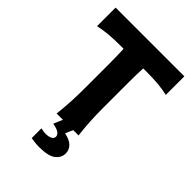

<svg xmlns="http://www.w3.org/2000/svg" viewBox="-264 -833 1174 1174"><g transform="rotate(45 323.0 -246.0)"><path d="M228.5 0Q235 -57.5 238 -111.5Q241 -165.5 241 -232.5V-448.5Q241 -514 238 -569.5H208.5Q152 -569.5 108.5 -565.2Q65 -561 25.5 -552.5V-713H620V-552.5Q581 -561.5 537.5 -565.5Q494 -569.5 437 -569.5H408Q405 -514 405 -448.5V-232.5Q405 -165.5 408 -111.5Q411 -57.5 418 0ZM295.5 221Q279 221 258.8 218.5Q238.5 216 227 214V129.5Q234.5 131.5 247.8 133.5Q261 135.5 272.5 135.5Q326 132.5 326 102.5Q326 89 312 77.5Q298 66 258 58.5L294 -27H372V0L350.5 49Q397 58.5 419 80.5Q441 102.5 441 133Q441 170 408.8 195.5Q376.5 221 295.5 221Z"/></g></svg>

Font: Commissioner Flair
Style: Bold
Weight: 700
Designer: Kostas Bartsokas
Foundry: Kostas Bartsokas
Version: Version 1.000; ttfautohint (v1.8.3)